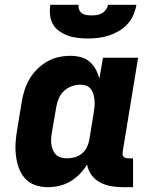

<svg xmlns="http://www.w3.org/2000/svg" viewBox="-20 -770 640 798"><path d="M178 8Q151 8 125.5 -1Q100 -10 83 -29.5Q66 -49 57.5 -74Q49 -99 46 -125.5Q43 -152 45 -180Q47 -208 52 -235L70 -345Q74 -370 81.5 -394Q89 -418 102 -440.5Q115 -463 134 -482Q153 -501 175.5 -514Q198 -527 223 -532.5Q248 -538 273 -538Q295 -538 316 -532.5Q337 -527 352.5 -513.5Q368 -500 378 -481.5Q388 -463 393 -443L408 -530H554L490 -140Q489 -134 489.5 -128.5Q490 -123 493.5 -119Q497 -115 502.5 -113.5Q508 -112 513 -112H533V8H493Q468 8 443 4Q418 0 396.5 -11.5Q375 -23 360.5 -42.5Q346 -62 342 -86Q329 -65 311 -46.5Q293 -28 271.5 -15.5Q250 -3 226 2.5Q202 8 178 8ZM259 -112Q275 -112 291 -116.5Q307 -121 320 -131.5Q333 -142 340.5 -157Q348 -172 351 -188L369 -298Q371 -311 372.5 -324.5Q374 -338 373 -351Q372 -364 369 -376Q366 -388 358.5 -398.5Q351 -409 339.5 -413.5Q328 -418 314 -418Q296 -418 278 -411.5Q260 -405 246 -392Q232 -379 224.5 -361.5Q217 -344 214 -326L195 -216Q193 -203 192.5 -190.5Q192 -178 194 -166.5Q196 -155 201 -144Q206 -133 214.5 -125.5Q223 -118 234.5 -115Q246 -112 259 -112ZM345 -610Q324 -610 302.5 -612.5Q281 -615 262 -622Q243 -629 226.5 -640.5Q210 -652 200 -669.5Q190 -687 188 -708Q186 -729 189 -750H307Q305 -739 309 -729.5Q313 -720 321 -714.5Q329 -709 339.5 -707.5Q350 -706 361 -706Q371 -706 382 -707.5Q393 -709 403 -714.5Q413 -720 420 -729.5Q427 -739 429 -750H547Q543 -728 534 -707Q525 -686 509 -669Q493 -652 473 -640.5Q453 -629 431.5 -622Q410 -615 388 -612.5Q366 -610 345 -610Z"/></svg>

Font: Iosevka Curly Heavy Extended
Style: Italic
Weight: 900
Width: 7
Italic angle: -9°
Monospace: yes
Designer: Belleve Invis
Foundry: Belleve Invis
Version: Version 11.1.0; ttfautohint (v1.8.3)